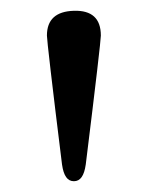

<svg xmlns="http://www.w3.org/2000/svg" viewBox="-20 -765 262 356"><path d="M117 -745C84 -744 67 -729 67 -699C67 -692 76 -613 95 -460C98 -439 105 -429 117 -429C129 -429 136 -439 139 -460C158 -613 167 -692 167 -699C167 -731 150 -746 117 -745Z"/></svg>

Font: GFS Fleischman
Style: Regular
Weight: 400
Designer: George Matthiopoulos
Foundry: George Matthiopoulos
Version: Version 1.0